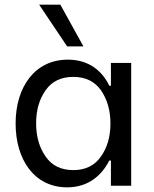

<svg xmlns="http://www.w3.org/2000/svg" viewBox="-20 -797 660 824"><path d="M268 -598H338L239 -777H148ZM268 7C360 7 417 -45 449 -108H456V0H543V-527H456V-429H449C420 -490 364 -541 271 -541C130 -541 47 -424 47 -267C47 -111 128 7 268 7ZM295 -67C242 -67 203 -86 176 -125C149 -163 135 -211 135 -268C135 -325 149 -372 176 -410C203 -448 242 -467 295 -467C346 -467 386 -448 413 -410C440 -371 454 -324 454 -267C454 -210 440 -163 413 -125C386 -86 346 -67 295 -67Z"/></svg>

Font: Be Vietnam
Style: Regular
Weight: 400
Designer: Gabriel Lam
Foundry: TypeRant
Version: Version 4.000